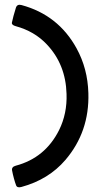

<svg xmlns="http://www.w3.org/2000/svg" viewBox="-20 -798 421 803"><path d="M69.8 -776.9Q223.6 -735.4 300.3 -595.7Q346.7 -511.2 349.6 -408.7Q354.5 -247.1 253.4 -128.9Q183.1 -46.9 69.8 -16.1Q51.8 -11.2 47.4 -22.7Q43 -34.2 38.1 -52.2Q33.2 -70.3 30.5 -85.2Q27.8 -100.1 45.9 -105Q168.9 -137.7 227.1 -253.9Q261.2 -322.8 258.3 -405.3Q254.9 -528.8 175.8 -612.3Q124.5 -667 45.9 -688.5Q27.8 -693.4 29.8 -703.6Q31.7 -713.9 36.6 -731.9Q41.5 -750 46.6 -765.9Q51.8 -781.7 69.8 -776.9Z"/></svg>

Font: Tonyukuk
Style: Regular
Weight: 400
Designer: facebook.com/biligbitig
Foundry: facebook.com/biligbitig
Version: Version 1.0